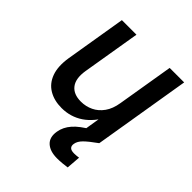

<svg xmlns="http://www.w3.org/2000/svg" viewBox="-203 -645 974 974"><g transform="rotate(45 284.5 -157.5)"><path d="M203.1 9.3Q149.9 9.3 111.3 -13.7Q72.8 -36.6 56.2 -82.3Q39.6 -127.9 50.3 -195.3L104.5 -522.5H209L156.7 -208.5Q147 -147.5 171.6 -115.2Q196.3 -83 249.5 -83Q284.7 -83 315.4 -97.7Q346.2 -112.3 367.9 -142.6Q389.6 -172.9 397 -219.7L447.3 -522.5H551.3L464.8 0H363.3L384.3 -129.4H405.3Q369.1 -59.1 318.1 -24.9Q267.1 9.3 203.1 9.3ZM367.7 206.1Q316.9 206.1 290.3 181.6Q263.7 157.2 271.5 110.8Q277.8 72.8 305.7 41Q333.5 9.3 388.2 -21.5L464.8 0Q420.4 31.7 399.9 52Q379.4 72.3 376 93.3Q373 109.9 381.6 118.7Q390.1 127.4 411.1 127.4Q419.4 127.4 428.5 126.5Q437.5 125.5 444.3 124.5L438.5 200.2Q423.3 202.6 404.8 204.3Q386.2 206.1 367.7 206.1Z"/></g></svg>

Font: Inter 28pt Medium
Style: Italic
Weight: 500
Italic angle: -9.3988°
Designer: Rasmus Andersson
Foundry: rsms
Version: Version 4.001;git-66647c0bb